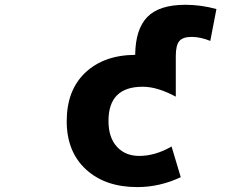

<svg xmlns="http://www.w3.org/2000/svg" viewBox="-20 -762 1040 794"><path d="M547.9 11.7Q415 11.7 335.4 -61.5Q255.9 -134.8 255.9 -260.7Q255.9 -388.7 332.5 -461.4Q409.2 -534.2 539.1 -535.2Q540 -640.6 588.9 -691.4Q637.7 -742.2 747.1 -742.2Q810.5 -742.2 875 -724.6L849.6 -592.8Q808.6 -609.4 772.5 -609.4Q736.3 -609.4 721.7 -592.3Q707 -575.2 707 -530.3V-362.3Q630.9 -403.3 570.3 -403.3Q427.7 -403.3 428.7 -260.7Q428.7 -193.4 463.4 -155.3Q498 -117.2 555.7 -117.2Q622.1 -117.2 689.5 -156.2L727.5 -29.3Q640.6 11.7 547.9 11.7Z"/></svg>

Font: Gen Shin Gothic Monospace Heavy
Style: Bold
Weight: 800
Designer: [Source Han Sans]
Ryoko NISHIZUKA  (kana & ideographs); Paul D. Hunt (Latin, Greek & Cyrillic); Wenlong ZHANG  (bopomofo
Version: Version 1.002.20150607